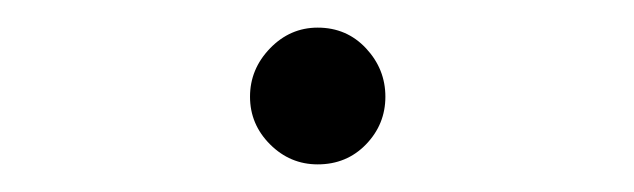

<svg xmlns="http://www.w3.org/2000/svg" viewBox="-20 -606 459 139"><path d="M210 -487Q190 -487 175.5 -501.5Q161 -516 161 -536Q161 -556 175.5 -571Q190 -586 210 -586Q231 -586 245 -571Q259 -556 259 -536Q259 -516 245 -501.5Q231 -487 210 -487Z"/></svg>

Font: Zen Kurenaido
Style: ARC
Weight: 400
Designer: Yoshimichi Ohira
Foundry: Positype
Version: Version 1.001